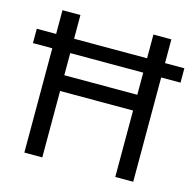

<svg xmlns="http://www.w3.org/2000/svg" viewBox="-104 -822 950 930"><g transform="rotate(15 370.5 -357.0)"><path d="M97 0V-523H0V-595H97V-714H187V-595H553V-714H643V-595H740V-523H643V0H553V-333H187V0ZM187 -412H553V-523H187Z"/></g></svg>

Font: Noto Sans Khudawadi
Style: Regular
Weight: 400
Designer: Monotype Design Team
Foundry: Monotype Imaging Inc.
Version: Version 2.003; ttfautohint (v1.8.4.7-5d5b)